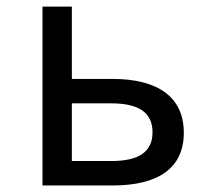

<svg xmlns="http://www.w3.org/2000/svg" viewBox="-20 -567 642 587"><path d="M109.9 0H324.7C463.9 0 542 -53.2 542 -161.1C542 -272 460 -325.7 324.7 -325.7H199.7V-546.9H109.9ZM199.7 -74.7V-251H320.8C403.8 -251 446.3 -223.1 446.3 -162.6C446.3 -103.5 405.3 -74.7 320.8 -74.7Z"/></svg>

Font: Hack
Style: Regular
Weight: 400
Monospace: yes
Designer: Christopher Simpkins
Foundry: Christopher Simpkins
Version: Version 2.010